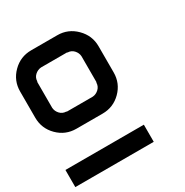

<svg xmlns="http://www.w3.org/2000/svg" viewBox="-177 -809 1020 1060"><g transform="rotate(-30 333.5 -279.0)"><path d="M500 109.2H0V0H500ZM333.3 -275Q355 -276.7 372.1 -292.9Q389.2 -309.2 389.2 -333.3H390.8V-500Q389.2 -521.7 373.3 -538.8Q357.5 -555.8 333.3 -555.8V-557.5H166.7Q144.2 -555.8 127.1 -540Q110 -524.2 110 -500H108.3V-333.3Q110 -310.8 126.2 -293.8Q142.5 -276.7 166.7 -276.7V-275ZM333.3 -166.7H166.7Q97.5 -166.7 48.8 -215.4Q0 -264.2 0 -333.3V-500Q0 -569.2 48.8 -617.9Q97.5 -666.7 166.7 -666.7H333.3Q401.7 -666.7 450.8 -617.5Q500 -568.3 500 -500V-333.3Q500 -264.2 451.2 -215.4Q402.5 -166.7 333.3 -166.7Z"/></g></svg>

Font: 0xA000-Squareish-Mono
Style: Squareish-Mono-Bold
Weight: 700
Version: Version 0.1